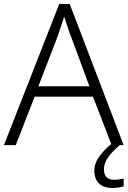

<svg xmlns="http://www.w3.org/2000/svg" viewBox="-20 -737 648 975"><path d="M607.9 0 334 -716.8H280.8L0 0H60.1L155.8 -246.1H452.1L544.9 -5.4C522 12.7 502.9 32.7 486.8 54.2C468.3 78.6 459 104 459 129.9C459 187 493.2 217.8 551.8 217.8C574.7 217.8 591.8 213.9 607.9 210V169.9C596.2 172.4 579.6 175.8 560.1 175.8C525.4 175.8 507.8 158.2 507.8 123C507.8 77.6 542.5 39.6 587.9 0ZM434.1 -298.8H174.8L273.9 -555.2C281.7 -580.6 294.9 -617.2 306.2 -652.8C310.5 -637.7 316.4 -620.1 323.2 -600.1C329.6 -580.1 335 -565.4 338.9 -556.2Z"/></svg>

Font: Noto Reveo Sans
Style: Regular
Weight: 300
Designer: Monotype Design Team
Foundry: Monotype Imaging Inc.
Version: Version 2.007